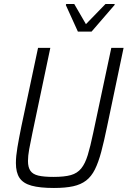

<svg xmlns="http://www.w3.org/2000/svg" viewBox="-20 -926 634 954"><path d="M248 8Q178 8 136.5 -3.5Q95 -15 77 -42Q59 -69 59 -116Q59 -149 66.5 -193.5Q74 -238 86 -297L169 -688H230L141 -265Q131 -218 125 -184.5Q119 -151 119 -126Q119 -95 131 -77.5Q143 -60 170.5 -53.5Q198 -47 246 -47Q300 -47 332 -56Q364 -65 383.5 -89Q403 -113 416 -155.5Q429 -198 443 -265L533 -688H594L512 -297Q497 -224 483 -171.5Q469 -119 451.5 -84Q434 -49 408 -29Q382 -9 343.5 -0.5Q305 8 248 8ZM367 -769 307 -901 309 -906H349L407 -806L504 -906H550L549 -901L435 -769Z"/></svg>

Font: Saira SemiCondensed Light
Style: Italic
Weight: 300
Width: 4
Italic angle: -12°
Designer: Hector Gatti with collaboration of the Omnibus-Type team
Foundry: Omnibus-Type
Version: Version 1.101